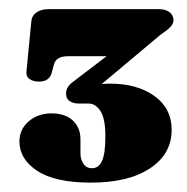

<svg xmlns="http://www.w3.org/2000/svg" viewBox="-20 -720 410 420"><path d="M185 -521.5 172.5 -530.5Q182.5 -533.5 194.2 -535.2Q206 -537 221.5 -537Q280 -537 317.8 -510Q355.5 -483 355.5 -436Q355.5 -383 308.2 -351.8Q261 -320.5 179 -320.5Q100.5 -320.5 61.5 -346.2Q22.5 -372 22.5 -410.5Q22.5 -437 42.8 -454.5Q63 -472 92.5 -472Q123 -472 139.5 -456.2Q156 -440.5 156 -415.5V-384.5Q156 -371.5 162.5 -361.8Q169 -352 181 -352Q196 -352 203.2 -368Q210.5 -384 210.5 -422Q210.5 -460.5 199.8 -477Q189 -493.5 174 -493.5H152Q140.5 -493.5 132.5 -498.8Q124.5 -504 124.5 -515Q124.5 -523 128.5 -529.5Q132.5 -536 141 -542L261 -633.5L266 -597H128Q103 -597 98 -579L93 -560.5Q91 -552 84.2 -546.8Q77.5 -541.5 65 -541.5Q52.5 -541.5 44.5 -547.2Q36.5 -553 38 -565L48.5 -673Q49.5 -685.5 59.8 -692.8Q70 -700 87 -700H327.5Q342.5 -700 351 -693.2Q359.5 -686.5 359.5 -676Q359.5 -668 352.5 -660.8Q345.5 -653.5 330.5 -643.5Z"/></svg>

Font: Fraunces
Style: Regular
Weight: 900
Version: Version 1.000;[b76b70a41]